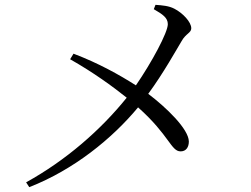

<svg xmlns="http://www.w3.org/2000/svg" viewBox="-20 -761 1040 794"><path d="M270 -516C367 -461 445 -404 504 -357C397 -224 253 -98 88 -7L101 13C285 -59 443 -187 551 -317C681 -201 687 -135 727 -135C750 -135 761 -153 761 -176C760 -228 667 -317 593 -373C655 -457 711 -558 731 -591C748 -622 771 -625 771 -644C771 -670 736 -707 701 -725C678 -737 651 -739 623 -741L616 -723C652 -702 674 -688 674 -661C674 -627 608 -504 542 -408C473 -452 387 -500 284 -539Z"/></svg>

Font: Harano Aji Mincho K1
Style: Regular
Weight: 400
Foundry: Masamichi Hosoda
Version: HaranoAjiMinchoK1-Regular version 20230610;ttx 4.39.4